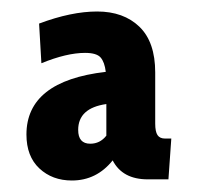

<svg xmlns="http://www.w3.org/2000/svg" viewBox="-20 -748 344 334"><path d="M26 -514Q26 -607 164 -623Q162 -640 155 -648Q148 -656 128 -656Q96 -656 52 -638L48 -707Q104 -728 149 -728Q195 -728 222.5 -701.5Q250 -675 250 -622V-533Q250 -519 254 -513Q258 -507 267 -507H278L273 -436H237Q193 -436 176 -469Q148 -434 105 -434Q71 -434 48.5 -455Q26 -476 26 -514ZM165 -512V-567Q116 -560 116 -522Q116 -498 137 -498Q154 -498 165 -512Z"/></svg>

Font: Cabin Condensed Medium
Style: Regular
Weight: 500
Width: 3
Version: Version 2.001